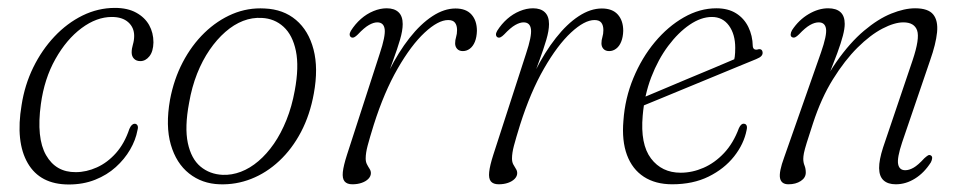

<svg xmlns="http://www.w3.org/2000/svg" viewBox="-20 -470 2500 498"><path d="M270 -426Q230.5 -426 191.5 -397Q152.5 -368 123.8 -317Q95 -266 86 -200Q74 -112 99.5 -67.5Q125 -23 176.5 -23.5Q204 -23.5 231.2 -35.8Q258.5 -48 280.8 -73Q303 -98 315.5 -135.5Q318.5 -142.5 322 -145.8Q325.5 -149 329.5 -149Q334 -149 336.5 -144.8Q339 -140.5 336.5 -132Q332 -107 317.5 -82Q303 -57 280.2 -36.5Q257.5 -16 226.8 -3.8Q196 8.5 158.5 8.5Q84 8.5 52 -46.8Q20 -102 36 -197.5Q44 -249.5 66.2 -295Q88.5 -340.5 121.2 -375.2Q154 -410 194.2 -429.8Q234.5 -449.5 278 -449.5Q311 -449.5 333.2 -437.2Q355.5 -425 366.8 -405Q378 -385 378 -360Q377.5 -336.5 367.5 -324Q357.5 -311.5 344 -311.5Q333.5 -311.5 327.5 -317.8Q321.5 -324 321.5 -334Q321.5 -344 324.8 -354.8Q328 -365.5 328 -377Q328 -398.5 312.8 -412.2Q297.5 -426 270 -426Z M666.5 -448Q715 -446 747.8 -418.2Q780.5 -390.5 793.2 -341.8Q806 -293 794 -227.5Q784 -172 760.8 -127.8Q737.5 -83.5 704.2 -52.5Q671 -21.5 631.5 -6Q592 9.5 549.5 8Q504 6.5 470.5 -20Q437 -46.5 423 -95Q409 -143.5 421 -211.5Q431 -264.5 454 -308.5Q477 -352.5 510.2 -384.8Q543.5 -417 583.2 -433.8Q623 -450.5 666.5 -448ZM557.5 -16.5Q581 -15.5 604.8 -24.5Q628.5 -33.5 650.2 -52Q672 -70.5 690.5 -97.2Q709 -124 723 -158.8Q737 -193.5 744.5 -235Q756 -296.5 747.5 -337.8Q739 -379 715.5 -400.5Q692 -422 659 -423.5Q634.5 -425 610.5 -415.8Q586.5 -406.5 564.5 -387.2Q542.5 -368 523.8 -340.8Q505 -313.5 491.2 -278.8Q477.5 -244 470.5 -203.5Q458.5 -140 467.2 -99Q476 -58 500 -38Q524 -18 557.5 -16.5Z M891.5 -373Q887.5 -375 887 -379.5Q886.5 -384 890 -390Q901 -407.5 916 -420.8Q931 -434 948.5 -441.2Q966 -448.5 983 -448.5Q1003 -448.5 1013.8 -438.2Q1024.5 -428 1024.5 -407.5Q1024.5 -390.5 1017.5 -366.8Q1010.5 -343 999.8 -313.8Q989 -284.5 976.8 -250.5Q964.5 -216.5 953.5 -178L945.5 -178.5Q964 -236.5 988.8 -285.8Q1013.5 -335 1042.2 -371.5Q1071 -408 1101.5 -428Q1132 -448 1161.5 -448Q1189 -448 1203 -432.2Q1217 -416.5 1217 -390Q1216.5 -373.5 1211.8 -361.8Q1207 -350 1198.8 -343.8Q1190.5 -337.5 1180.5 -337.5Q1171 -337.5 1165.8 -343.2Q1160.5 -349 1160.5 -357.5Q1160.5 -366 1163 -374Q1165.5 -382 1165.5 -392Q1165.5 -404 1160.2 -411Q1155 -418 1142.5 -418Q1116.5 -418 1081.5 -385.5Q1046.5 -353 1011.5 -292.2Q976.5 -231.5 949.5 -146.5Q938.5 -111 933.5 -92Q928.5 -73 928.5 -59Q928.5 -50 931.8 -43.8Q935 -37.5 938.5 -32.2Q942 -27 942 -21Q942 -13 935.5 -6.2Q929 0.5 918.2 4.2Q907.5 8 894 8Q880 8 873.8 0.5Q867.5 -7 869.2 -23.8Q871 -40.5 880 -68.5L965 -331Q980 -376 977.8 -394Q975.5 -412 958.5 -412Q949 -412 937 -405.2Q925 -398.5 908 -380.5Q903 -375.5 899 -373.5Q895 -371.5 891.5 -373Z M1271 -373Q1267 -375 1266.5 -379.5Q1266 -384 1269.5 -390Q1280.5 -407.5 1295.5 -420.8Q1310.5 -434 1328 -441.2Q1345.5 -448.5 1362.5 -448.5Q1382.5 -448.5 1393.2 -438.2Q1404 -428 1404 -407.5Q1404 -390.5 1397 -366.8Q1390 -343 1379.2 -313.8Q1368.5 -284.5 1356.2 -250.5Q1344 -216.5 1333 -178L1325 -178.5Q1343.5 -236.5 1368.2 -285.8Q1393 -335 1421.8 -371.5Q1450.5 -408 1481 -428Q1511.5 -448 1541 -448Q1568.5 -448 1582.5 -432.2Q1596.5 -416.5 1596.5 -390Q1596 -373.5 1591.2 -361.8Q1586.5 -350 1578.2 -343.8Q1570 -337.5 1560 -337.5Q1550.5 -337.5 1545.2 -343.2Q1540 -349 1540 -357.5Q1540 -366 1542.5 -374Q1545 -382 1545 -392Q1545 -404 1539.8 -411Q1534.5 -418 1522 -418Q1496 -418 1461 -385.5Q1426 -353 1391 -292.2Q1356 -231.5 1329 -146.5Q1318 -111 1313 -92Q1308 -73 1308 -59Q1308 -50 1311.2 -43.8Q1314.5 -37.5 1318 -32.2Q1321.5 -27 1321.5 -21Q1321.5 -13 1315 -6.2Q1308.5 0.5 1297.8 4.2Q1287 8 1273.5 8Q1259.5 8 1253.2 0.5Q1247 -7 1248.8 -23.8Q1250.5 -40.5 1259.5 -68.5L1344.5 -331Q1359.5 -376 1357.2 -394Q1355 -412 1338 -412Q1328.5 -412 1316.5 -405.2Q1304.5 -398.5 1287.5 -380.5Q1282.5 -375.5 1278.5 -373.5Q1274.5 -371.5 1271 -373Z M1625.5 -207.5Q1625.5 -207.5 1644.8 -215.5Q1664 -223.5 1694.8 -236.5Q1725.5 -249.5 1761.2 -264.5Q1797 -279.5 1830.8 -293.5Q1864.5 -307.5 1888.5 -318L1881.5 -305.5Q1884.5 -314 1885.8 -323Q1887 -332 1887 -346Q1887 -381 1870.8 -403.5Q1854.5 -426 1826.5 -426Q1798.5 -426 1769 -406Q1739.5 -386 1713.2 -351Q1687 -316 1669.2 -269.8Q1651.5 -223.5 1647 -170Q1640.5 -96 1668.5 -59Q1696.5 -22 1745.5 -22Q1775.5 -22 1804.8 -34.8Q1834 -47.5 1858 -73Q1882 -98.5 1896.5 -137.5Q1899.5 -144 1902.8 -146.8Q1906 -149.5 1909.5 -149Q1914 -149 1916.2 -145Q1918.5 -141 1916.5 -132.5Q1909.5 -96.5 1884 -64.2Q1858.5 -32 1818 -12Q1777.5 8 1723.5 8Q1680 8 1650 -11.5Q1620 -31 1606.2 -68Q1592.5 -105 1597 -157Q1601 -215 1622.8 -267.5Q1644.5 -320 1678.5 -360.8Q1712.5 -401.5 1753.8 -425Q1795 -448.5 1838 -448.5Q1868.5 -448.5 1889.2 -435.5Q1910 -422.5 1921 -400Q1932 -377.5 1932.5 -350.5Q1933 -345 1936 -342.8Q1939 -340.5 1944.5 -341.5Q1950.5 -343.5 1954 -341.5Q1957.5 -339.5 1958 -334Q1958.5 -329 1954.8 -324.8Q1951 -320.5 1941 -316.5Q1922.5 -309 1892.2 -296.5Q1862 -284 1826.8 -269.5Q1791.5 -255 1756.5 -240.5Q1721.5 -226 1692.8 -214.2Q1664 -202.5 1646.5 -195.2Q1629 -188 1629 -188Z M2034.5 -373.5Q2030.5 -375.5 2030.8 -380.8Q2031 -386 2034.5 -392Q2052 -418.5 2077.5 -433.5Q2103 -448.5 2128 -448.5Q2149 -448.5 2160 -438.5Q2171 -428.5 2171 -408Q2171 -395.5 2166.2 -377.2Q2161.5 -359 2151.8 -332.5Q2142 -306 2127 -268Q2112 -230 2092 -177.5L2085.5 -186.5Q2114.5 -259.5 2149.5 -309.5Q2184.5 -359.5 2221 -390.2Q2257.5 -421 2291.8 -434.8Q2326 -448.5 2353.5 -448.5Q2387.5 -448.5 2400.5 -432.5Q2413.5 -416.5 2410.5 -386.2Q2407.5 -356 2392.5 -313.5L2320 -101Q2306.5 -60.5 2309.5 -44.5Q2312.5 -28.5 2328 -28.5Q2338 -28.5 2349.5 -35Q2361 -41.5 2377.5 -59.5Q2383 -64.5 2386.8 -66.8Q2390.5 -69 2394 -67Q2398 -65 2397.8 -60Q2397.5 -55 2394.5 -49Q2377 -21.5 2353.2 -6.8Q2329.5 8 2303.5 8Q2283 8 2271.8 -2.2Q2260.5 -12.5 2260.2 -33.8Q2260 -55 2270.5 -87.5L2347 -313.5Q2366 -370 2358.8 -391Q2351.5 -412 2323 -412Q2300 -412 2268.8 -395.8Q2237.5 -379.5 2204.2 -346.5Q2171 -313.5 2140.5 -264.5Q2110 -215.5 2088.5 -149.5Q2078 -117.5 2072.5 -99.8Q2067 -82 2065.2 -73Q2063.5 -64 2063.5 -58Q2063.5 -48.5 2066.8 -40.5Q2070 -32.5 2070 -22.5Q2070 -9 2057 -0.5Q2044 8 2025 8Q2006.5 8 2003.2 -8Q2000 -24 2014 -62L2109.5 -334Q2125 -378.5 2122.5 -395.2Q2120 -412 2103.5 -412Q2093 -412 2080.8 -405Q2068.5 -398 2052.5 -381Q2047 -375.5 2042.8 -373.5Q2038.5 -371.5 2034.5 -373.5Z"/></svg>

Font: Fraunces 72pt Soft Wonky ExtraLight
Style: Italic
Weight: 250
Italic angle: -16°
Version: Version 1.000;[b76b70a41]